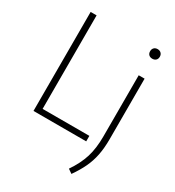

<svg xmlns="http://www.w3.org/2000/svg" viewBox="-226 -880 1134 1243"><g transform="rotate(30 340.5 -258.5)"><path d="M86 0V-740H130.5V-41H480V0ZM471.5 209Q519.5 138.5 540 72.2Q560.5 6 560.5 -83.5V-540.5H604.5V-88Q604.5 -21.5 594 31.2Q583.5 84 561.2 131.2Q539 178.5 502.5 230.5ZM546.5 -712.5Q546.5 -728.5 556.2 -738.5Q566 -748.5 582.5 -748.5Q599 -748.5 609 -738.5Q619 -728.5 619 -712.5Q619 -696 609 -686.5Q599 -677 582.5 -677Q566 -677 556.2 -686.5Q546.5 -696 546.5 -712.5Z"/></g></svg>

Font: Encode Sans Semi Condensed ExLight
Style: Regular
Weight: 275
Width: 4
Designer: Multiple Designers
Foundry: Impallari Type
Version: Version 2.000